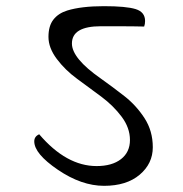

<svg xmlns="http://www.w3.org/2000/svg" viewBox="-20 -672 594 622"><path d="M198 -638Q244 -652 316.5 -652Q389 -652 419.5 -642.5Q450 -633 450 -604Q450 -594 447 -586Q434 -587 307 -587Q213 -587 213 -531Q213 -483 306 -418Q344 -391 382.5 -361Q421 -331 448 -289.5Q475 -248 475 -195Q475 -142 432.5 -106Q390 -70 317 -70Q244 -70 167.5 -122Q91 -174 91 -214Q91 -230 107 -237Q195 -134 293 -134Q343 -134 372 -156.5Q401 -179 401 -218.5Q401 -258 374 -294Q347 -330 308 -359Q269 -388 230 -416.5Q191 -445 164 -481Q137 -517 137 -552.5Q137 -588 153 -608.5Q169 -629 198 -638Z"/></svg>

Font: Laila
Style: Regular
Weight: 400
Designer: Hitesh Malaviya
Foundry: Indian Type Foundry
Version: Version 1.302;PS 1.0;hotconv 1.0.78;makeotf.lib2.5.61930; tt